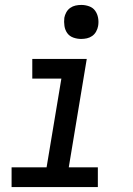

<svg xmlns="http://www.w3.org/2000/svg" viewBox="-20 -759 540 779"><path d="M377 0H27V-80H169L229 -440H111V-520H332L259 -80H377ZM309 -601Q293 -601 277.5 -606.5Q262 -612 253 -624.5Q244 -637 241.5 -653.5Q239 -670 241 -687Q243 -698 249 -709Q255 -720 265 -727Q275 -734 286.5 -736.5Q298 -739 310 -739Q326 -739 341.5 -733.5Q357 -728 366 -715.5Q375 -703 378 -686.5Q381 -670 378 -653Q376 -642 370 -631Q364 -620 354 -613Q344 -606 332.5 -603.5Q321 -601 309 -601Z"/></svg>

Font: Iosevka Medium Oblique
Style: Regular
Weight: 500
Italic angle: -9°
Monospace: yes
Designer: Belleve Invis
Foundry: Belleve Invis
Version: Version 32.5.0; ttfautohint (v1.8.4)